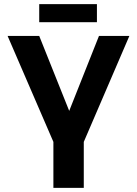

<svg xmlns="http://www.w3.org/2000/svg" viewBox="-20 -915 668 935"><path d="M240 0V-224L17 -740H171L317 -375L462 -740H610L388 -224V0ZM171 -807V-895H452V-807Z"/></svg>

Font: Exo Thin
Style: Bold
Weight: 700
Version: Version 2.000